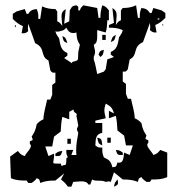

<svg xmlns="http://www.w3.org/2000/svg" viewBox="-20 -684 660 721"><path d="M246 -163V-144H233V-163ZM214 -117C209 -99 206 -98 195 -98H188V-107C199 -115 202 -116 214 -117ZM225 -64C211 -66 213 -52 208 -70C205 -69 188 -70 186 -70C181 -70 180 -72 180 -75C180 -80 183 -88 183 -101V-107L162 -98L150 -134H176L183 -171L208 -190C209 -210 210 -226 214 -245L240 -236V-264L256 -273C256 -256 273 -263 267 -249L274 -212C271 -205 269 -203 269 -199C269 -195 271 -192 274 -185C270 -164 266 -141 266 -121C266 -115 266 -108 267 -102H248L255 -121H229C229 -104 229 -107 235 -93C230 -93 229 -90 229 -85V-77C229 -72 228 -67 225 -64ZM39 -589C40 -588 39 -579 36 -583C35 -584 36 -593 39 -589ZM233 -522C218 -529 219 -528 214 -549C228 -542 227 -540 233 -522ZM162 -632 157 -623ZM92 -623 86 -613ZM57 -610C56 -611 48 -611 51 -607C52 -606 60 -606 57 -610ZM242 -645 240 -604 221 -595 227 -650C214 -642 211 -634 211 -622C211 -612 213 -601 214 -586C207 -597 204 -600 195 -604V-641L188 -650C170 -650 156 -652 138 -660L131 -613H124C124 -631 124 -634 118 -650C103 -648 96 -647 86 -632H80L73 -650L42 -641L28 -632V-613C41 -600 51 -592 66 -586L61 -559C74 -559 75 -558 86 -567C84 -579 85 -582 86 -595L112 -522C153 -503 129 -473 162 -457L169 -420C175 -411 177 -411 184 -411H188V-374L176 -365V-328L169 -310H157C152 -285 144 -262 143 -236C132 -231 127 -227 118 -218C114 -197 110 -188 99 -171C104 -156 106 -160 92 -153V-144C95 -141 96 -139 96 -136C96 -125 80 -112 73 -98C60 -102 57 -105 47 -117L18 -96L21 -15C41 -6 60 -6 80 -6L86 3H99C107 -4 112 -5 118 -15C128 -10 128 -12 131 3C151 -5 168 -6 188 -6L221 -33L209 -10C220 -1 226 4 235 17H248L255 -1C264 -1 274 -3 286 -3C298 -3 308 0 312 9H319L326 -10C340 -1 359 -10 377 -1C386 -3 388 -4 396 -1L408 -37L441 -10C461 -10 478 -9 498 -1C501 -16 501 -14 511 -19C517 -9 522 -8 530 -1H543L549 -10C569 -10 588 -10 608 -19V-111L582 -121C572 -109 569 -106 556 -102C549 -116 533 -129 533 -140C533 -143 534 -145 537 -148V-157C523 -164 525 -160 530 -175C519 -192 515 -201 511 -222C502 -231 497 -235 486 -240C485 -266 477 -288 472 -313H460L453 -332V-369L441 -378V-415H445C452 -415 454 -415 460 -424L467 -461C500 -477 476 -507 517 -526L543 -598C544 -585 545 -583 543 -571C554 -562 555 -562 568 -562L563 -590C578 -596 588 -604 601 -617V-635L587 -645L556 -654L549 -635H543C533 -650 526 -652 511 -654C505 -638 505 -635 505 -617H498L491 -664C473 -656 459 -654 441 -654L434 -645V-608C425 -604 422 -601 415 -590C416 -605 418 -616 418 -626C418 -638 415 -646 402 -654L408 -598L389 -590V-580C407 -580 423 -579 441 -571C438 -558 434 -555 427 -544C422 -513 418 -498 396 -489V-479L408 -470L383 -461L377 -424L370 -415L345 -406C341 -424 338 -446 332 -461V-470C335 -477 337 -483 337 -489C337 -497 334 -504 332 -516C344 -522 345 -533 345 -548V-571L377 -562C382 -580 382 -589 383 -608H389V-645C379 -657 377 -660 364 -664C359 -646 357 -635 357 -617H350L345 -654L293 -664C283 -654 284 -656 280 -645H274C274 -663 275 -658 267 -664C252 -662 251 -661 242 -645ZM345 -167C350 -146 349 -145 364 -138C362 -161 361 -164 345 -167ZM383 -167V-148H396V-167ZM415 -121C420 -103 423 -102 434 -102H441V-111C430 -119 427 -120 415 -121ZM421 -10C412 2 411 0 408 17C418 12 423 11 423 3C423 0 423 -5 421 -10ZM377 -295C393 -286 402 -281 408 -258L389 -268V-240L415 -249C419 -230 420 -214 421 -194L446 -175L453 -138H479L467 -102L446 -111C444 -85 441 -73 427 -73C425 -73 424 -73 421 -74C416 -56 416 -58 402 -56C396 -81 388 -84 370 -93C364 -109 364 -112 364 -130C351 -130 349 -129 338 -138C339 -168 342 -181 364 -185V-222H338V-231L377 -240C374 -253 372 -261 372 -270C372 -278 374 -284 377 -295ZM357 -489 364 -479ZM590 -593C589 -591 593 -583 593 -589C593 -592 592 -596 590 -593ZM364 -553V-534H377V-553ZM396 -526C411 -533 410 -532 415 -553C401 -546 402 -544 396 -526ZM350 -479 357 -470C368 -479 367 -479 370 -497C357 -493 356 -495 350 -479ZM467 -635 472 -627ZM537 -627 543 -617ZM572 -614C572 -614 574 -615 575 -615C577 -615 579 -614 579 -613C579 -613 578 -612 578 -611C577 -610 569 -610 572 -614ZM251 -446 221 -466 233 -475V-485C211 -494 207 -509 202 -540C195 -551 191 -554 188 -567C189 -566 192 -565 195 -565C204 -565 218 -571 219 -571C220 -571 223 -574 229 -580C237 -564 245 -560 254 -560C258 -560 262 -560 267 -562C268 -541 270 -531 280 -516L274 -489C274 -480 273 -472 273 -464C273 -451 250 -456 250 -448C250 -447 251 -447 251 -446Z"/></svg>

Font: GNUTypewriter
Style: Standard
Weight: 400
Version: Version 001.000